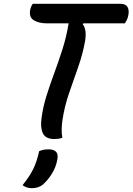

<svg xmlns="http://www.w3.org/2000/svg" viewBox="-20 -720 693 1004"><path d="M306 0Q297 4 286 5.5Q275 7 264 7Q219 7 204.5 -22.5Q190 -52 197 -101Q205 -162 223.5 -220.5Q242 -279 264 -338.5Q286 -398 306.5 -462Q327 -526 339 -598H224Q183 -598 156 -614.5Q129 -631 139 -674Q144 -691 151 -700H610Q638 -700 647.5 -682Q657 -664 650 -636Q648 -625 643 -615.5Q638 -606 633 -598H416L413 -593Q423 -580 426.5 -559Q430 -538 425 -506Q413 -438 389 -370Q365 -302 341.5 -234Q318 -166 307 -95Q303 -70 302.5 -45Q302 -20 306 0ZM185 70Q199 65 208.5 63Q218 61 234 61Q260 61 272.5 73Q285 85 280 113Q273 154 251 189Q229 224 202 247Q179 264 147 264Q118 264 98 248Q133 205 152.5 166.5Q172 128 185 70Z"/></svg>

Font: Recursive Sn Csl St Med
Style: Italic
Weight: 500
Italic angle: -15°
Version: Version 1.079;hotconv 1.0.112;makeotfexe 2.5.65598; ttfautoh